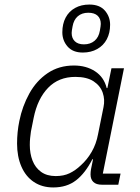

<svg xmlns="http://www.w3.org/2000/svg" viewBox="-20 -812 617 844"><path d="M500 0H428Q403 0 390.5 -12Q378 -24 378 -45Q378 -51 378.5 -56.5Q379 -62 380 -68L389 -112H386Q355 -51 314.5 -19.5Q274 12 214 12Q165 12 129 -12Q93 -36 74 -80Q55 -124 55 -181Q55 -206 57.5 -231Q60 -256 65 -280Q78 -345 109 -401Q140 -457 189.5 -490.5Q239 -524 305 -524Q359 -524 398 -498.5Q437 -473 449 -425H452L470 -512H525L432 -49H510ZM225 -38Q260 -38 286 -50.5Q312 -63 335 -85Q363 -110 383 -144.5Q403 -179 411 -222L435 -341Q442 -374 431.5 -404.5Q421 -435 391.5 -454.5Q362 -474 311 -474Q238 -474 191.5 -426Q145 -378 128 -294L116 -234Q114 -220 112.5 -205.5Q111 -191 111 -175Q111 -137 123 -106Q135 -75 160.5 -56.5Q186 -38 225 -38ZM344 -581Q300 -581 277 -607.5Q254 -634 254 -670Q254 -707 268.5 -734.5Q283 -762 310 -777Q337 -792 373 -792Q418 -792 441 -765.5Q464 -739 464 -703Q464 -667 449.5 -639.5Q435 -612 407.5 -596.5Q380 -581 344 -581ZM349 -617Q377 -617 395.5 -632.5Q414 -648 419 -677Q421 -689 422 -695.5Q423 -702 423 -707Q423 -730 409 -743Q395 -756 368 -756Q340 -756 322 -740.5Q304 -725 299 -696Q297 -685 296 -678.5Q295 -672 295 -667Q295 -644 309 -630.5Q323 -617 349 -617Z"/></svg>

Font: IBM Plex Sans Light
Style: Italic
Weight: 300
Italic angle: -11.31°
Designer: Mike Abbink, Paul van der Laan, Pieter van Rosmalen
Foundry: Bold Monday
Version: Version 3.201